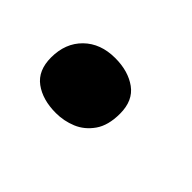

<svg xmlns="http://www.w3.org/2000/svg" viewBox="-42 -296 427 427"><g transform="rotate(45 172.0 -82.0)"><path d="M135 8Q93 8 66.5 -11.5Q40 -31 40 -72Q40 -117 68 -144.5Q96 -172 142 -172Q183 -172 210 -152.5Q237 -133 237 -92Q237 -55 221.5 -33Q206 -11 183 -1.5Q160 8 135 8Z"/></g></svg>

Font: Noto Serif Tamil Black
Style: Italic
Weight: 900
Italic angle: -12°
Designer: Indian Type Foundry, Tom Grace, and the Monotype Design Team
Foundry: Monotype Imaging Inc.
Version: Version 2.003; ttfautohint (v1.8.4.7-5d5b)